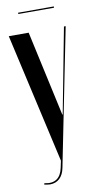

<svg xmlns="http://www.w3.org/2000/svg" viewBox="-93 -838 448 884"><g transform="rotate(-10 131.0 -396.0)"><path d="M226 -798H59V-792H226ZM91 -699H-2L135 -93L128 -60C118 -13 89 7 42 -4L40 2C50 4 59 6 67 6C103 6 128 -17 136 -59L264 -699H256L180 -301H178Z"/></g></svg>

Font: Moniqa SemBd Display
Style: Regular
Weight: 600
Designer: Rajesh Rajput
Foundry: Rajesh Rajput
Version: Version 1.000